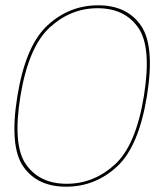

<svg xmlns="http://www.w3.org/2000/svg" viewBox="-20 -700 627 724"><path d="M229.5 4Q338.5 4 420.8 -71.5Q503 -147 534 -337.5Q564.5 -526.5 511.8 -603.2Q459 -680 350 -680Q241 -680 158.8 -604Q76.5 -528 45.5 -337.5Q15 -148 67.8 -72Q120.5 4 229.5 4ZM231.5 -7Q129.5 -7 78.2 -79.8Q27 -152.5 57 -337.5Q87.5 -522.5 166.8 -595.8Q246 -669 348 -669Q450 -669 501.2 -595.8Q552.5 -522.5 522.5 -337.5Q492.5 -152 413 -79.5Q333.5 -7 231.5 -7Z"/></svg>

Font: Anybody Thin
Style: Italic
Weight: 100
Italic angle: -10°
Designer: Tyler Finck
Foundry: Etcetera Type Company
Version: Version 1.114;gftools[0.9.25]